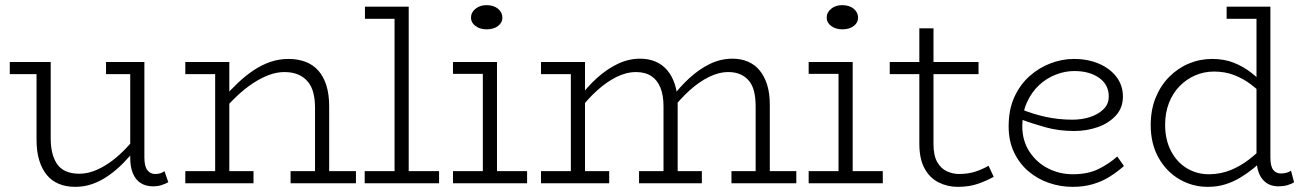

<svg xmlns="http://www.w3.org/2000/svg" viewBox="-20 -712 5082 746"><path d="M272 14Q237 14 209 2.5Q181 -9 162 -32Q143 -55 132.5 -89Q122 -123 122 -168V-471H177V-174Q177 -142 183.5 -116.5Q190 -91 203 -73Q216 -55 237.5 -46Q259 -37 288 -37Q317 -37 346 -48Q375 -59 404 -79Q433 -99 461 -127Q489 -155 515 -189V-142Q488 -108 460 -79.5Q432 -51 402 -30Q372 -9 340 2.5Q308 14 272 14ZM18 -424V-471H159V-424ZM574 12Q547 12 527 -0.5Q507 -13 496.5 -38Q486 -63 486 -98V-471H541V-100Q541 -66 552.5 -51Q564 -36 582 -36Q594 -36 602.5 -38.5Q611 -41 619 -47L634 -4Q621 3 606.5 7.5Q592 12 574 12ZM392 -424V-471H530V-424Z M1204 0V-293Q1204 -327 1197 -353Q1190 -379 1174.5 -396.5Q1159 -414 1137 -423Q1115 -432 1085 -432Q1055 -432 1024.5 -420.5Q994 -409 963.5 -389Q933 -369 903.5 -341.5Q874 -314 846 -281V-329Q875 -362 904.5 -390Q934 -418 965.5 -439Q997 -460 1030.5 -471.5Q1064 -483 1101 -483Q1137 -483 1166.5 -472Q1196 -461 1216.5 -438Q1237 -415 1248 -380.5Q1259 -346 1259 -298V0ZM700 0V-47H965V0ZM816 0V-471H871V0ZM700 -424V-471H864V-424ZM1109 0V-47H1363V0Z M1513 -7V-686H1568V-7ZM1397 0V-47H1686V0ZM1398 -639V-686H1566V-639Z M1856 -7V-471H1911V-7ZM1740 0V-47H2028V0ZM1740 -425V-471H1903V-425ZM1871 -598Q1845 -598 1827.5 -611Q1810 -624 1810 -643Q1810 -664 1827.5 -678Q1845 -692 1870 -692Q1898 -692 1915 -678Q1932 -664 1932 -643Q1932 -624 1915 -611Q1898 -598 1871 -598Z M2082 -424V-471H2243V-424ZM2198 -7V-471H2253V-7ZM2082 0V-47H2347V0ZM2558 -7V-299Q2558 -342 2546 -371.5Q2534 -401 2510.5 -416.5Q2487 -432 2451 -432Q2414 -432 2375.5 -413Q2337 -394 2299.5 -360Q2262 -326 2228 -281V-329Q2261 -374 2299 -408.5Q2337 -443 2379.5 -463.5Q2422 -484 2467 -484Q2501 -484 2527.5 -472.5Q2554 -461 2573 -438.5Q2592 -416 2602.5 -383Q2613 -350 2613 -305V-7ZM2463 0V-47H2707V0ZM2916 -7V-299Q2916 -331 2910 -356Q2904 -381 2890.5 -397.5Q2877 -414 2857 -423Q2837 -432 2810 -432Q2773 -432 2734.5 -413Q2696 -394 2658.5 -360Q2621 -326 2587 -281V-329Q2621 -374 2658.5 -408.5Q2696 -443 2738 -463.5Q2780 -484 2826 -484Q2859 -484 2886 -472.5Q2913 -461 2931.5 -438.5Q2950 -416 2960.5 -383Q2971 -350 2971 -305V-7ZM2822 0V-47H3074V0Z M3238 -7V-471H3293V-7ZM3122 0V-47H3410V0ZM3122 -425V-471H3285V-425ZM3253 -598Q3227 -598 3209.5 -611Q3192 -624 3192 -643Q3192 -664 3209.5 -678Q3227 -692 3252 -692Q3280 -692 3297 -678Q3314 -664 3314 -643Q3314 -624 3297 -611Q3280 -598 3253 -598Z M3701 14Q3661 14 3626.5 -3.5Q3592 -21 3572 -58Q3552 -95 3552 -154V-602H3607V-152Q3607 -107 3622 -81.5Q3637 -56 3660 -46Q3683 -36 3706 -36Q3741 -36 3769 -45Q3797 -54 3821 -68L3841 -25Q3814 -10 3780 2Q3746 14 3701 14ZM3437 -424V-471H3782V-424Z M4147 14Q4101 14 4056.5 -1Q4012 -16 3976.5 -46Q3941 -76 3920 -120Q3899 -164 3899 -221Q3899 -286 3921 -334.5Q3943 -383 3980 -416Q4017 -449 4062 -466Q4107 -483 4152 -483Q4207 -483 4250 -464.5Q4293 -446 4318 -413Q4343 -380 4343 -337Q4343 -293 4315.5 -263Q4288 -233 4245 -218Q4202 -203 4154 -203Q4094 -203 4042 -217.5Q3990 -232 3942 -250L3941 -290Q3992 -269 4042.5 -258Q4093 -247 4147 -247Q4183 -247 4214.5 -257Q4246 -267 4267 -287Q4288 -307 4288 -337Q4288 -383 4250.5 -409.5Q4213 -436 4154 -436Q4118 -436 4082 -422Q4046 -408 4017 -381Q3988 -354 3970 -314Q3952 -274 3952 -222Q3952 -165 3980 -122.5Q4008 -80 4052.5 -57.5Q4097 -35 4148 -35Q4206 -35 4246.5 -54.5Q4287 -74 4321 -104L4347 -67Q4321 -44 4291.5 -25.5Q4262 -7 4226.5 3.5Q4191 14 4147 14Z M4673 14Q4613 14 4562.5 -15.5Q4512 -45 4481.5 -99Q4451 -153 4451 -226Q4451 -285 4470 -332Q4489 -379 4522.5 -413Q4556 -447 4599 -465Q4642 -483 4690 -483Q4737 -483 4774.5 -468Q4812 -453 4843 -428.5Q4874 -404 4899 -376V-331Q4873 -359 4842.5 -382.5Q4812 -406 4776 -420Q4740 -434 4697 -434Q4658 -434 4623.5 -419Q4589 -404 4562.5 -376.5Q4536 -349 4521.5 -311Q4507 -273 4507 -227Q4507 -168 4530.5 -124Q4554 -80 4593.5 -57Q4633 -34 4681 -35Q4725 -36 4762.5 -51.5Q4800 -67 4832.5 -92Q4865 -117 4892 -145V-96Q4874 -77 4850.5 -58Q4827 -39 4800 -22.5Q4773 -6 4741.5 4Q4710 14 4673 14ZM4948 12Q4907 12 4884.5 -16.5Q4862 -45 4862 -98V-686H4916V-100Q4916 -66 4927 -52Q4938 -38 4956 -38Q4969 -38 4979.5 -41Q4990 -44 4996 -49L5008 -4Q4998 3 4982 7.5Q4966 12 4948 12ZM4746 -639V-686H4913V-639Z"/></svg>

Font: BioRhyme Light
Style: Regular
Weight: 300
Designer: Aoife Mooney
Foundry: Aoife Mooney Type
Version: Version 1.600;gftools[0.9.33]